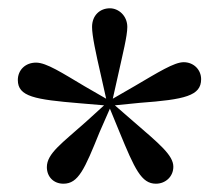

<svg xmlns="http://www.w3.org/2000/svg" viewBox="-20 -850 528 463"><path d="M245 -830C221 -830 202 -813 202 -785C202 -764 211 -722 223 -670L236 -612L184 -642C130 -674 92 -699 67 -699C41 -699 23 -681 23 -657C23 -617 64 -610 172 -601L231 -596L187 -556C130 -505 93 -480 93 -447C93 -424 109 -407 133 -407C169 -407 184 -442 220 -531L245 -588L268 -532C305 -442 321 -407 356 -407C379 -407 398 -424 398 -448C398 -476 363 -504 303 -556L257 -596L317 -602C426 -610 465 -619 465 -659C465 -682 447 -700 423 -700C400 -700 362 -676 304 -642L252 -612L265 -670C276 -720 287 -763 287 -785C287 -812 266 -830 245 -830Z"/></svg>

Font: Source Han Serif
Style: Bold
Weight: 700
Designer: Ryoko NISHIZUKA 西塚涼子 (kana & ideographs); Frank Grießhammer (Latin, Greek & Cyrillic); Wenlong ZHANG 张文龙 (bopomofo); San
Foundry: Adobe Systems Incorporated
Version: Version 1.001;PS 1.001;hotconv 16.6.54;makeotf.lib2.5.65590